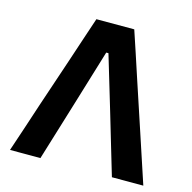

<svg xmlns="http://www.w3.org/2000/svg" viewBox="-105 -817 919 921"><g transform="rotate(15 355.0 -356.5)"><path d="M24 0Q43 -57.5 64.5 -121Q85.5 -184.5 104.5 -242.5L186.5 -486.5Q208 -552 226 -605.5Q244 -659 262 -713H450Q467.5 -659 485.5 -606.5Q503 -553.5 525 -486.5L606.5 -240.5Q626 -181.5 646.5 -119.5Q667 -57 686 0H530Q508 -74 485 -151.5Q462 -228.5 441 -300L360 -570.5H349L267 -300.5Q245.5 -230 221 -150.2Q196.5 -70.5 175 0Z"/></g></svg>

Font: Heraclito SemiBold
Style: Regular
Weight: 600
Designer: Kostas Bartsokas (font) & Cristiano Sobral (main changes)
Foundry: Kostas Bartsokas (font) & Cristiano Sobral (main changes)
Version: Version 1.00;July 8, 2020;FontCreator 13.0.0.2655 64-bit